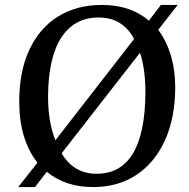

<svg xmlns="http://www.w3.org/2000/svg" viewBox="-20 -745 768 779"><path d="M54 14 132 -85Q96 -130 77 -192.5Q58 -255 58 -333Q58 -455 99 -543Q140 -631 215.5 -678Q291 -725 394 -725Q510 -725 584 -661L633 -725H701L622 -624Q655 -580 673 -520.5Q691 -461 691 -388Q690 -265 649 -175Q608 -85 533.5 -35.5Q459 14 358 14Q245 14 170 -48L122 14ZM205 -176 524 -587Q478 -674 380 -674Q282 -674 229 -593Q176 -512 175 -354Q175 -248 205 -176ZM372 -40Q568 -40 570 -370Q570 -465 548 -531L230 -123Q279 -40 372 -40Z"/></svg>

Font: Literata 36pt Medium
Style: Italic
Weight: 500
Italic angle: -2°
Designer: Latin by Veronika Burian and Jose Scaglione. Greek by Irene Vlachou. Cyrillic by Vera Evstafieva
Foundry: TypeTogether
Version: Version 3.002